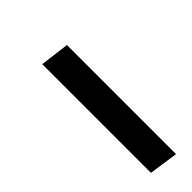

<svg xmlns="http://www.w3.org/2000/svg" viewBox="3 -869 341 341"><g transform="rotate(45 173.5 -698.5)"><path d="M73 -726 66 -671H339L347 -726Z"/></g></svg>

Font: Cheyenne Sans Light
Style: Italic
Weight: 300
Italic angle: -8.13011°
Designer: The Public Sans project authors (U.S. Web Design System), Libre Franklin designed by Pablo Impallari and Rodrigo Fuenzal
Foundry: The Cheyenne Sans Project Authors
Version: Version 2.007